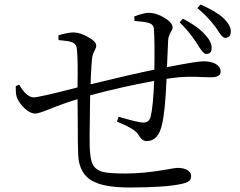

<svg xmlns="http://www.w3.org/2000/svg" viewBox="-20 -811 1064 852"><path d="M554 21Q440 21 388 -9Q331 -42 327 -123Q325 -160 325 -279Q324 -340 324 -371Q264 -353 195 -325Q150 -307 136 -307Q115 -307 90.5 -329Q66 -351 55 -379Q50 -389 50 -422Q50 -427 50 -429L65 -435Q98 -379 130 -379Q153 -379 324 -423Q326 -546 322 -583Q321 -604 315 -612Q311 -619 298.5 -624Q286 -629 252 -632Q244 -633 240 -633L239 -654Q280 -667 306 -667Q335 -667 370 -647Q407 -627 407 -608Q407 -600 401 -589Q390 -570 388 -547Q386 -528 383 -467Q382 -447 382 -437Q558 -480 665 -502Q667 -628 663 -682Q662 -704 637 -710Q619 -715 577 -718L576 -738Q579 -739 584 -741Q621 -754 639 -754Q674 -754 710 -732Q746 -710 746 -689Q746 -682 739 -671Q727 -651 726 -631Q725 -611 723 -561Q722 -530 721 -513Q854 -539 882 -539Q915 -539 936 -528Q959 -515 959 -493Q959 -468 916 -468Q904 -468 879 -469Q819 -472 771 -468Q769 -468 764 -467Q735 -464 719 -461Q713 -316 699 -259Q683 -185 631 -185Q611 -185 598 -207Q589 -226 561 -242Q545 -252 507 -268Q502 -270 499 -271L506 -293Q594 -267 616 -267Q640 -267 648 -291Q660 -339 664 -452Q521 -426 380 -388Q380 -364 379 -314Q377 -194 378 -161Q380 -105 391 -82Q404 -57 437 -48Q466 -41 538 -41Q619 -41 721 -59Q757 -66 768 -66Q794 -66 810 -57Q828 -47 828 -30Q828 -15 818.5 -7.5Q809 0 786 5Q715 21 554 21ZM893 -572Q882 -573 862 -605Q854 -617 850 -624Q816 -675 777 -712L792 -728Q859 -693 889 -658Q921 -625 919 -596Q918 -570 893 -572ZM978 -643Q967 -644 951 -669Q941 -685 934 -694Q901 -738 856 -775L870 -791Q940 -760 971 -731Q1007 -696 1004 -669Q1003 -643 978 -643Z"/></svg>

Font: Cactus Classical Serif
Style: Regular
Weight: 400
Designer: Henry Chan (via Glyphwiki)、田海東、宇文滿月
Foundry: Moonlit Owen
Version: Version 1.000